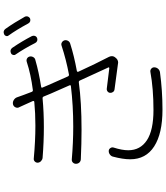

<svg xmlns="http://www.w3.org/2000/svg" viewBox="50 -914 900 1040"><g transform="rotate(-90 500.0 -394.0)"><path d="M171.9 -233.4Q174.8 -243.2 184.1 -249.5Q193.4 -255.9 204.1 -254.9Q212.9 -253.9 218.3 -245.6Q223.6 -237.3 220.7 -228.5Q206.1 -182.6 206.1 -149.4Q206.1 -84 260.3 -48.3Q314.5 -12.7 423.8 -12.7Q539.1 -12.7 629.9 -29.3Q639.6 -31.2 647.5 -24.9Q655.3 -18.6 655.3 -8.8Q655.3 2.9 647.9 11.7Q640.6 20.5 628.9 22.5Q529.3 36.1 425.8 36.1Q296.9 36.1 227.1 -8.8Q157.2 -53.7 157.2 -138.7Q157.2 -178.7 171.9 -233.4ZM773.4 -510.7Q782.2 -513.7 790.5 -508.8Q798.8 -503.9 801.8 -494.1Q803.7 -484.4 798.8 -475.6Q793.9 -466.8 784.2 -463.9Q716.8 -442.4 635.7 -427.7Q628.9 -425.8 631.8 -418.9Q674.8 -325.2 711.9 -253.9Q715.8 -246.1 715.8 -238.3Q715.8 -227.5 708 -218.8Q697.3 -204.1 680.7 -204.1Q677.7 -204.1 673.8 -205.1Q635.7 -210.9 536.1 -223.6Q527.3 -224.6 522 -231.4Q516.6 -238.3 517.1 -247.1Q517.6 -255.9 524.4 -261.2Q531.2 -266.6 540 -265.6Q593.8 -258.8 650.4 -252Q653.3 -252 654.8 -253.9Q656.2 -255.9 654.3 -257.8Q633.8 -300.8 584 -411.1Q581.1 -418 573.2 -417Q465.8 -402.3 317.4 -402.3Q243.2 -402.3 158.2 -406.2Q147.5 -406.2 139.6 -414.1Q132.8 -421.9 132.8 -432.6Q132.8 -442.4 139.6 -449.2Q146.5 -456.1 157.2 -455.1Q248 -447.3 335 -447.3Q448.2 -447.3 553.7 -460Q560.5 -460.9 557.6 -467.8Q550.8 -484.4 513.7 -567.4L497.1 -607.4Q494.1 -614.3 486.3 -613.3Q412.1 -606.4 331.1 -606.4Q252 -606.4 165 -613.3Q155.3 -614.3 147.5 -621.6Q139.6 -628.9 138.7 -639.6Q138.7 -649.4 145.5 -655.8Q152.3 -662.1 161.1 -661.1Q255.9 -652.3 339.8 -652.3Q407.2 -652.3 467.8 -658.2Q474.6 -659.2 472.7 -666Q462.9 -686.5 455.1 -705.1Q445.3 -725.6 439.5 -739.3Q433.6 -749 438.5 -759.8Q443.4 -770.5 454.1 -773.4Q466.8 -776.4 478 -769.5Q489.3 -762.7 493.2 -751Q503.9 -719.7 522.5 -671.9Q525.4 -665 532.2 -666Q617.2 -676.8 685.5 -699.2Q695.3 -702.1 703.6 -697.3Q711.9 -692.4 713.9 -682.6Q715.8 -672.9 710.4 -663.6Q705.1 -654.3 694.3 -652.3Q630.9 -633.8 549.8 -621.1Q543 -620.1 545.9 -613.3L559.6 -581.1Q583 -528.3 606.4 -475.6Q610.4 -468.8 617.2 -470.7Q696.3 -485.4 773.4 -510.7ZM724.6 -759.8Q721.7 -763.7 721.7 -768.6Q721.7 -771.5 722.7 -773.4Q724.6 -781.2 731.4 -784.2Q738.3 -787.1 743.2 -787.1Q753.9 -787.1 761.7 -776.4Q796.9 -724.6 824.2 -671.9Q828.1 -664.1 825.7 -655.8Q823.2 -647.5 815.4 -643.6Q810.5 -641.6 805.7 -641.6Q802.7 -641.6 798.8 -642.6Q791 -645.5 787.1 -653.3Q756.8 -712.9 724.6 -759.8ZM828.1 -796.9Q824.2 -801.8 824.2 -806.6Q824.2 -808.6 825.2 -810.5Q827.1 -818.4 834 -821.3Q840.8 -824.2 845.7 -824.2Q856.4 -824.2 864.3 -813.5Q897.5 -766.6 929.7 -709Q931.6 -704.1 931.6 -700.2Q931.6 -697.3 930.7 -693.4Q927.7 -685.5 920.9 -681.6Q916 -679.7 911.1 -679.7Q908.2 -679.7 904.3 -680.7Q896.5 -683.6 892.6 -691.4Q858.4 -754.9 828.1 -796.9Z"/></g></svg>

Font: Gen Jyuu Gothic Light
Style: Regular
Weight: 200
Designer: [Source Han Sans]
Ryoko NISHIZUKA  (kana & ideographs); Paul D. Hunt (Latin, Greek & Cyrillic); Wenlong ZHANG  (bopomofo
Version: Version 1.002.20150607